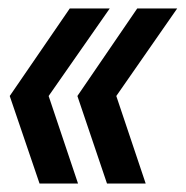

<svg xmlns="http://www.w3.org/2000/svg" viewBox="-20 -474 439 454"><path d="M233 -40 163 -247 304.5 -454H399L255 -247L324.5 -40ZM73.5 -40 3 -247 145 -454H239.5L95 -247L164.5 -40Z"/></svg>

Font: Anybody UltraCondensed Medium
Style: Italic
Weight: 500
Width: 1
Italic angle: -10°
Designer: Tyler Finck
Foundry: Etcetera Type Company
Version: Version 1.010; ttfautohint (v1.8.3) -l 8 -r 50 -G 200 -x 14 